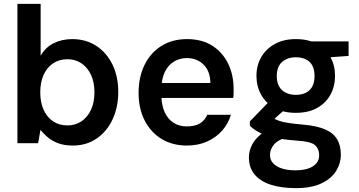

<svg xmlns="http://www.w3.org/2000/svg" viewBox="-20 -740 1854 992"><path d="M357 12Q311 12 279 -0.5Q247 -13 225 -32Q203 -51 189 -69L177 0H70V-720H190V-452Q215 -496 258 -517Q301 -538 353 -538Q424 -538 477.5 -503Q531 -468 561 -406.5Q591 -345 591 -265Q591 -186 561.5 -123Q532 -60 479 -24Q426 12 357 12ZM329 -92Q369 -92 400.5 -113Q432 -134 450 -172.5Q468 -211 468 -263Q468 -315 450 -353.5Q432 -392 400.5 -413Q369 -434 329 -434Q286 -434 254.5 -413Q223 -392 205.5 -353.5Q188 -315 188 -263Q188 -211 205.5 -172.5Q223 -134 254.5 -113Q286 -92 329 -92Z M945 12Q871 12 815 -22Q759 -56 727.5 -117.5Q696 -179 696 -260Q696 -342 727 -405Q758 -468 814.5 -503Q871 -538 946 -538Q1023 -538 1076.5 -504Q1130 -470 1158.5 -411.5Q1187 -353 1187 -280Q1187 -270 1187 -259Q1187 -248 1185 -234H782V-311H1067Q1066 -373 1031.5 -406.5Q997 -440 945 -440Q909 -440 879 -422Q849 -404 831.5 -368Q814 -332 814 -277V-248Q814 -197 830.5 -161Q847 -125 876 -106Q905 -87 944 -87Q989 -87 1014 -103Q1039 -119 1051 -147H1173Q1160 -102 1128.5 -66Q1097 -30 1050.5 -9Q1004 12 945 12Z M1508 232Q1434 232 1379.5 214.5Q1325 197 1295.5 161.5Q1266 126 1266 73Q1266 40 1281.5 9.5Q1297 -21 1328 -46.5Q1359 -72 1408 -91L1468 -34Q1415 -17 1395 7.5Q1375 32 1375 60Q1375 87 1392 104.5Q1409 122 1438 131Q1467 140 1506 140Q1544 140 1571.5 131Q1599 122 1614 104.5Q1629 87 1629 63Q1629 29 1607.5 10Q1586 -9 1519 -13Q1463 -17 1422.5 -24Q1382 -31 1353 -41.5Q1324 -52 1304 -64.5Q1284 -77 1271 -90V-113L1376 -221L1471 -192L1346 -79L1377 -139Q1388 -132 1398.5 -126Q1409 -120 1426 -114.5Q1443 -109 1472 -104.5Q1501 -100 1547 -96Q1616 -90 1658.5 -72Q1701 -54 1721 -21.5Q1741 11 1741 60Q1741 104 1716.5 143.5Q1692 183 1640.5 207.5Q1589 232 1508 232ZM1508 -157Q1444 -157 1398.5 -182.5Q1353 -208 1329 -251Q1305 -294 1305 -348Q1305 -402 1329.5 -444.5Q1354 -487 1399.5 -512.5Q1445 -538 1508 -538Q1574 -538 1619 -512.5Q1664 -487 1687.5 -444.5Q1711 -402 1711 -348Q1711 -294 1687.5 -251Q1664 -208 1619 -182.5Q1574 -157 1508 -157ZM1508 -250Q1554 -250 1579.5 -274.5Q1605 -299 1605 -347Q1605 -396 1579.5 -420Q1554 -444 1508 -444Q1465 -444 1437.5 -420Q1410 -396 1410 -347Q1410 -299 1437 -274.5Q1464 -250 1508 -250ZM1597 -438 1574 -526H1781V-451Z"/></svg>

Font: DM Sans 9pt SemiBold
Style: Regular
Weight: 600
Version: Version 4.004;gftools[0.9.30]